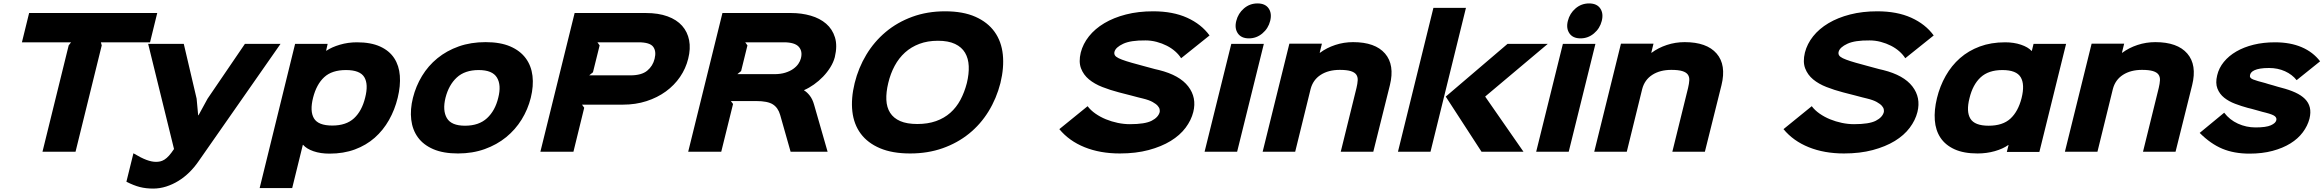

<svg xmlns="http://www.w3.org/2000/svg" viewBox="-20 -886 13570 1121"><path d="M856 -639H569L574 -621L421 0H228L381 -621L395 -639H108L150 -810H898Z M1618 -630 1139 56Q1115 91 1085.5 120Q1056 149 1022 170Q988 191 950.5 203Q913 215 874 215Q832 215 796.5 206Q761 197 718 175L759 9Q804 36 835 47.5Q866 59 891 59Q903 59 915 56.5Q927 54 940 46Q953 38 966.5 23Q980 8 996 -16L845 -630H1053L1128 -310L1137 -213H1139L1192 -310L1410 -630Z M2302 -315Q2285 -245 2251 -185Q2217 -125 2167.5 -81.5Q2118 -38 2052 -13.5Q1986 11 1904 11Q1851 11 1810.5 -3Q1770 -17 1750 -40H1748L1686 212H1496L1703 -630H1893L1884 -590H1886Q1917 -611 1964.5 -625Q2012 -639 2064 -639Q2145 -639 2199 -614.5Q2253 -590 2281.5 -546.5Q2310 -503 2314.5 -444Q2319 -385 2302 -315ZM2112 -316Q2132 -394 2107 -435.5Q2082 -477 2000 -477Q1918 -477 1873 -435.5Q1828 -394 1808 -316Q1788 -237 1813 -195Q1838 -153 1920 -153Q2001 -153 2047 -195.5Q2093 -238 2112 -316Z M3079 -315Q3062 -247 3025.5 -188Q2989 -129 2935 -85Q2881 -41 2810 -15.5Q2739 10 2654 10Q2568 10 2510 -15Q2452 -40 2420 -84Q2388 -128 2381 -187.5Q2374 -247 2391 -315Q2408 -383 2444 -442.5Q2480 -502 2534 -546Q2588 -590 2658.5 -615Q2729 -640 2815 -640Q2901 -640 2959 -615Q3017 -590 3049.5 -546Q3082 -502 3089 -443Q3096 -384 3079 -315ZM2889 -315Q2908 -389 2881.5 -433Q2855 -477 2775 -477Q2694 -477 2647 -433.5Q2600 -390 2581 -315Q2563 -241 2589 -196.5Q2615 -152 2695 -152Q2776 -152 2823.5 -196Q2871 -240 2889 -315Z M3998 -543Q3984 -486 3950.5 -437Q3917 -388 3867.5 -352Q3818 -316 3754.5 -295.5Q3691 -275 3617 -275H3378L3391 -257L3328 0H3135L3335 -810H3751Q3824 -810 3877.5 -790.5Q3931 -771 3962.5 -735.5Q3994 -700 4003.5 -651Q4013 -602 3998 -543ZM3802 -543Q3813 -587 3793.5 -613Q3774 -639 3708 -639H3468L3481 -621L3442 -464L3420 -446H3660Q3726 -446 3759 -473.5Q3792 -501 3802 -543Z M4812 0H4596L4535 -215Q4523 -257 4492.5 -276.5Q4462 -296 4395 -296H4247L4260 -279L4191 0H3998L4198 -810H4599Q4660 -810 4713.5 -794.5Q4767 -779 4803.5 -747.5Q4840 -716 4855 -667.5Q4870 -619 4854 -552Q4846 -522 4828 -493Q4810 -464 4785.5 -438.5Q4761 -413 4732 -392.5Q4703 -372 4675 -360V-358Q4692 -348 4708 -327.5Q4724 -307 4733 -275ZM4656 -545Q4667 -587 4643.5 -613Q4620 -639 4556 -639H4331L4344 -621L4307 -471L4285 -453H4500Q4537 -453 4564.5 -461.5Q4592 -470 4611 -483.5Q4630 -497 4641 -513Q4652 -529 4656 -545Z M5821 -401Q5798 -311 5751.5 -235.5Q5705 -160 5637.5 -105.5Q5570 -51 5483.5 -20.5Q5397 10 5294 10Q5190 10 5118 -20.5Q5046 -51 5005.5 -105.5Q4965 -160 4956.5 -235.5Q4948 -311 4970 -401Q4992 -490 5038 -566.5Q5084 -643 5151.5 -699.5Q5219 -756 5306.5 -788Q5394 -820 5498 -820Q5603 -820 5675 -788Q5747 -756 5787 -700Q5827 -644 5835 -567.5Q5843 -491 5821 -401ZM5625 -401Q5638 -455 5636 -500Q5634 -545 5614.5 -578Q5595 -611 5556 -629.5Q5517 -648 5456 -648Q5396 -648 5348 -630Q5300 -612 5264 -579.5Q5228 -547 5203.5 -501.5Q5179 -456 5166 -401Q5153 -347 5155 -303Q5157 -259 5177 -227.5Q5197 -196 5236 -179Q5275 -162 5336 -162Q5397 -162 5445 -179Q5493 -196 5528.5 -227.5Q5564 -259 5587.5 -303Q5611 -347 5625 -401Z M6947 -232Q6935 -184 6902 -140Q6869 -96 6815 -63Q6761 -30 6686.5 -10Q6612 10 6518 10Q6403 10 6312.5 -26.5Q6222 -63 6165 -132L6330 -266Q6348 -242 6376 -222.5Q6404 -203 6437 -189.5Q6470 -176 6506 -168.5Q6542 -161 6577 -161Q6665 -161 6704 -181Q6743 -201 6751 -232Q6752 -238 6750.5 -247.5Q6749 -257 6739.5 -268Q6730 -279 6709.5 -290.5Q6689 -302 6652 -311Q6646 -312 6625.5 -317.5Q6605 -323 6582 -329Q6559 -335 6539 -340Q6519 -345 6512 -347Q6462 -360 6416 -378Q6370 -396 6338 -422.5Q6306 -449 6291.5 -487Q6277 -525 6290 -579Q6303 -630 6338 -674Q6373 -718 6427.5 -750.5Q6482 -783 6554 -801.5Q6626 -820 6713 -820Q6828 -820 6911 -782.5Q6994 -745 7042 -679L6876 -546Q6863 -567 6841.5 -586Q6820 -605 6792.5 -619Q6765 -633 6733 -641.5Q6701 -650 6668 -650Q6582 -651 6538 -630.5Q6494 -610 6487 -584Q6484 -572 6489.5 -563Q6495 -554 6511.5 -546Q6528 -538 6556 -529Q6584 -520 6626 -509Q6632 -507 6649.5 -502.5Q6667 -498 6686.5 -492.5Q6706 -487 6723.5 -482.5Q6741 -478 6747 -477Q6867 -447 6917.5 -381.5Q6968 -316 6947 -232Z M7396 -764Q7385 -720 7350.5 -691Q7316 -662 7272 -662Q7227 -662 7207 -691.5Q7187 -721 7198 -764Q7209 -808 7243 -837Q7277 -866 7322 -866Q7367 -866 7387 -837Q7407 -808 7396 -764ZM7203 0H7013L7169 -630H7359Z M8095 -389 7998 0H7808L7900 -373Q7906 -398 7907 -417.5Q7908 -437 7898.5 -450.5Q7889 -464 7866 -471Q7843 -478 7802 -478Q7736 -478 7691 -449Q7646 -420 7632 -366L7542 0H7352L7508 -631H7698L7685 -578H7687Q7726 -607 7776 -623.5Q7826 -640 7880 -640Q8009 -640 8066.5 -573.5Q8124 -507 8095 -389Z M8875 0H8630L8421 -322L8782 -630H9017L8652 -323V-321ZM8332 0H8142L8349 -840H8539Z M9332 -764Q9321 -720 9286.5 -691Q9252 -662 9208 -662Q9163 -662 9143 -691.5Q9123 -721 9134 -764Q9145 -808 9179 -837Q9213 -866 9258 -866Q9303 -866 9323 -837Q9343 -808 9332 -764ZM9139 0H8949L9105 -630H9295Z M10031 -389 9934 0H9744L9836 -373Q9842 -398 9843 -417.5Q9844 -437 9834.5 -450.5Q9825 -464 9802 -471Q9779 -478 9738 -478Q9672 -478 9627 -449Q9582 -420 9568 -366L9478 0H9288L9444 -631H9634L9621 -578H9623Q9662 -607 9712 -623.5Q9762 -640 9816 -640Q9945 -640 10002.5 -573.5Q10060 -507 10031 -389Z M11175 -232Q11163 -184 11130 -140Q11097 -96 11043 -63Q10989 -30 10914.5 -10Q10840 10 10746 10Q10631 10 10540.5 -26.5Q10450 -63 10393 -132L10558 -266Q10576 -242 10604 -222.5Q10632 -203 10665 -189.5Q10698 -176 10734 -168.5Q10770 -161 10805 -161Q10893 -161 10932 -181Q10971 -201 10979 -232Q10980 -238 10978.5 -247.5Q10977 -257 10967.5 -268Q10958 -279 10937.5 -290.5Q10917 -302 10880 -311Q10874 -312 10853.5 -317.5Q10833 -323 10810 -329Q10787 -335 10767 -340Q10747 -345 10740 -347Q10690 -360 10644 -378Q10598 -396 10566 -422.5Q10534 -449 10519.5 -487Q10505 -525 10518 -579Q10531 -630 10566 -674Q10601 -718 10655.5 -750.5Q10710 -783 10782 -801.5Q10854 -820 10941 -820Q11056 -820 11139 -782.5Q11222 -745 11270 -679L11104 -546Q11091 -567 11069.5 -586Q11048 -605 11020.5 -619Q10993 -633 10961 -641.5Q10929 -650 10896 -650Q10810 -651 10766 -630.5Q10722 -610 10715 -584Q10712 -572 10717.5 -563Q10723 -554 10739.5 -546Q10756 -538 10784 -529Q10812 -520 10854 -509Q10860 -507 10877.5 -502.5Q10895 -498 10914.5 -492.5Q10934 -487 10951.5 -482.5Q10969 -478 10975 -477Q11095 -447 11145.5 -381.5Q11196 -316 11175 -232Z M11887 1H11697L11707 -39H11705Q11674 -17 11626.5 -3.5Q11579 10 11526 10Q11445 10 11391.5 -14.5Q11338 -39 11309.5 -82Q11281 -125 11276.5 -184Q11272 -243 11289 -313Q11306 -383 11340 -443Q11374 -503 11423.5 -546.5Q11473 -590 11539 -614.5Q11605 -639 11687 -639Q11738 -639 11779.5 -625Q11821 -611 11841 -589H11843L11853 -630H12043ZM11783 -313Q11803 -393 11778 -435Q11753 -477 11671 -477Q11590 -477 11544 -434.5Q11498 -392 11479 -313Q11459 -235 11484 -193.5Q11509 -152 11591 -152Q11673 -152 11718 -193.5Q11763 -235 11783 -313Z M12779 -389 12682 0H12492L12584 -373Q12590 -398 12591 -417.5Q12592 -437 12582.5 -450.5Q12573 -464 12550 -471Q12527 -478 12486 -478Q12420 -478 12375 -449Q12330 -420 12316 -366L12226 0H12036L12192 -631H12382L12369 -578H12371Q12410 -607 12460 -623.5Q12510 -640 12564 -640Q12693 -640 12750.5 -573.5Q12808 -507 12779 -389Z M13464 -193Q13453 -151 13425 -113.5Q13397 -76 13352.5 -48.5Q13308 -21 13248 -5Q13188 11 13114 11Q13024 11 12955.5 -17.5Q12887 -46 12823 -110L12966 -228Q12998 -186 13046.5 -164Q13095 -142 13149 -142Q13211 -142 13238.5 -154.5Q13266 -167 13270 -183Q13274 -196 13263 -206.5Q13252 -217 13209 -228Q13204 -229 13189 -233Q13174 -237 13157 -242Q13140 -247 13124.5 -251Q13109 -255 13104 -256Q13067 -266 13030 -280Q12993 -294 12966 -315.5Q12939 -337 12926.5 -369Q12914 -401 12925 -446Q12935 -489 12964 -524.5Q12993 -560 13037 -585.5Q13081 -611 13138 -625Q13195 -639 13263 -639Q13352 -639 13418.5 -610.5Q13485 -582 13526 -528L13389 -418Q13363 -451 13321 -470Q13279 -489 13228 -489Q13197 -489 13176.5 -485.5Q13156 -482 13143 -476Q13130 -470 13124 -462.5Q13118 -455 13117 -448Q13112 -431 13135 -422Q13158 -413 13206 -401Q13210 -399 13223.5 -395.5Q13237 -392 13252 -387.5Q13267 -383 13280.5 -379Q13294 -375 13299 -374Q13346 -362 13381 -346Q13416 -330 13437.5 -308.5Q13459 -287 13466 -258.5Q13473 -230 13464 -193Z"/></svg>

Font: TypoPRO Sinkin Sans
Style: 800 Black Italic
Weight: 900
Italic angle: -112°
Designer: Keith Bates
Foundry: K-Type
Version: Sinkin Sans (version 1.0)  by Keith Bates   •   © 2014   www